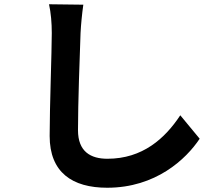

<svg xmlns="http://www.w3.org/2000/svg" viewBox="-20 -815 1040 901"><path d="M371 -793 210 -795C219 -755 223 -707 223 -660C223 -574 213 -311 213 -177C213 -6 319 66 483 66C711 66 853 -68 917 -164L826 -274C754 -165 649 -70 484 -70C406 -70 346 -103 346 -204C346 -328 354 -552 358 -660C360 -700 365 -751 371 -793Z"/></svg>

Font: DAIFUKU Sans JP
Style: Bold
Weight: 700
Designer: Original font ‘Source Han Sans JP’ : Ryoko NISHIZUKA  (kana, bopomofo & ideographs); Paul D. Hunt (Latin, Greek & Cyrill
Foundry: Daifuku
Version: Version 1.001